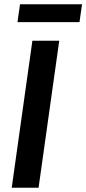

<svg xmlns="http://www.w3.org/2000/svg" viewBox="-20 -881 405 901"><path d="M365 -861H74L62 -777H353ZM258 -690H132L35 0H161Z"/></svg>

Font: Exo 2 Semi Bold
Style: Italic
Weight: 600
Italic angle: -8°
Designer: Natanael Gama
Version: Version 1.001;PS 001.001;hotconv 1.0.88;makeotf.lib2.5.64775